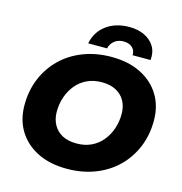

<svg xmlns="http://www.w3.org/2000/svg" viewBox="-131 -1036 1107 1168"><g transform="rotate(15 423.0 -452.0)"><path d="M394 14Q286 14 208 -25.5Q130 -65 88 -134Q46 -203 46 -294Q46 -386 78 -462.5Q110 -539 168 -595.5Q226 -652 306.5 -683Q387 -714 483 -714Q591 -714 669 -674.5Q747 -635 789 -566Q831 -497 831 -406Q831 -314 799 -237.5Q767 -161 709 -104.5Q651 -48 570.5 -17Q490 14 394 14ZM411 -150Q463 -150 503.5 -169Q544 -188 572.5 -222.5Q601 -257 616 -301Q631 -345 631 -394Q631 -441 611.5 -476Q592 -511 555.5 -530.5Q519 -550 466 -550Q415 -550 374 -531Q333 -512 304.5 -477.5Q276 -443 261 -399Q246 -355 246 -306Q246 -260 265.5 -224.5Q285 -189 321.5 -169.5Q358 -150 411 -150ZM323 -757Q338 -832 396.5 -875Q455 -918 541 -918Q595 -918 636 -898.5Q677 -879 699 -843Q721 -807 716 -757H603Q604 -787 584 -805.5Q564 -824 529 -824Q495 -824 472 -805.5Q449 -787 442 -757Z"/></g></svg>

Font: Montserrat Thin ExtraBold
Style: Italic
Weight: 800
Italic angle: -11.3°
Version: Version 9.000